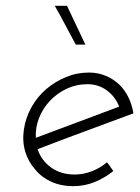

<svg xmlns="http://www.w3.org/2000/svg" viewBox="-20 -632 481 659"><path d="M438 -243Q355 -212 273.5 -182Q192 -152 109 -120Q122 -81 155.5 -57Q189 -33 236 -33Q267 -33 296 -44.5Q325 -56 347 -75Q353 -68 358 -60.5Q363 -53 369 -45Q339 -21 304.5 -7Q270 7 231 7Q190 7 156.5 -8Q123 -23 101 -50Q77 -77 66.5 -112Q56 -147 62 -188Q68 -228 88 -264Q108 -300 138.5 -326Q169 -352 206.5 -367.5Q244 -383 286 -383Q316 -383 342.5 -372Q369 -361 389 -342Q408 -324 420.5 -298.5Q433 -273 438 -243ZM280 -343Q242 -343 209 -327.5Q176 -312 151.5 -286Q127 -260 114 -227Q101 -194 103 -159Q175 -186 246 -212.5Q317 -239 389 -266Q376 -300 347 -321.5Q318 -343 280 -343ZM210 -612Q226 -579 241.5 -545.5Q257 -512 273 -479H240Q222 -512 204.5 -545.5Q187 -579 168 -612Z"/></svg>

Font: Josefin Slab
Style: Italic
Weight: 400
Italic angle: -12°
Designer: Santiago Orozco
Foundry: Typemade
Version: Version 2.000